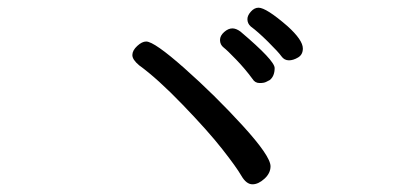

<svg xmlns="http://www.w3.org/2000/svg" viewBox="-20 -647 1040 499"><path d="M636.2 -168Q620.1 -168 607.2 -190.4Q594.2 -212.9 557.6 -259.5Q521 -306.2 455.1 -374.5Q389.2 -442.9 341.8 -477.1Q323.7 -492.2 324 -504.2Q324.2 -516.1 336.7 -527.6Q349.1 -539.1 359.9 -539.1Q380.9 -539.1 459.5 -469.5Q538.1 -399.9 610.6 -320.6Q683.1 -241.2 683.1 -214.8Q683.1 -196.8 667.2 -182.4Q651.4 -168 636.2 -168ZM654.8 -431.2Q642.6 -431.2 636.2 -441.9Q617.2 -467.8 594 -491.9Q570.8 -516.1 561.3 -523.4Q551.8 -530.8 551.8 -543Q551.8 -554.2 562.5 -563.7Q573.2 -573.2 584 -573.2Q593.8 -573.2 605 -564.9Q693.8 -489.7 693.8 -470.2Q693.8 -449.2 681.2 -439Q677.2 -437 671.6 -434.1Q666 -431.2 654.8 -431.2ZM731 -490.2Q718.8 -490.2 711.4 -500.7Q704.1 -511.2 677 -538.1Q649.9 -564.9 631.8 -578.1Q623 -585.9 623 -597.2Q623 -606.9 632.1 -616.9Q641.1 -627 651.9 -627Q671.9 -627 727.1 -579.1Q767.1 -543 767.1 -521Q767.1 -504.9 754.6 -497.6Q742.2 -490.2 731 -490.2Z"/></svg>

Font: LXGW WenKai Screen R
Style: Regular
Weight: 400
Designer: Fontworks Inc.
Version: Version 1.235;May 31, 2022